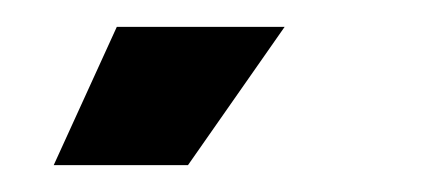

<svg xmlns="http://www.w3.org/2000/svg" viewBox="-20 -690 323 143"><path d="M120 -567H20L67 -670H192Z"/></svg>

Font: Bricolage Grotesque 48pt Condensed SemiBold
Style: Regular
Weight: 600
Width: 3
Designer: Mathieu Triay
Foundry: Atelier Triay
Version: Version 1.000; ttfautohint (v1.8.4.7-5d5b);gftools[0.9.32]